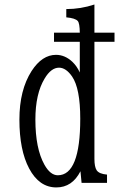

<svg xmlns="http://www.w3.org/2000/svg" viewBox="-20 -800 540 840"><path d="M216.3 -657.2H329.1Q328.6 -698.2 320.3 -708Q309.1 -720.7 270 -724.1V-760.3Q333 -760.3 393.1 -780.3V-657.2H481V-617.2H393.1V-105Q393.1 -70.3 402.8 -55.2Q413.6 -39.1 448.2 -36.1V0H336.9L332 -50.8Q295.9 20 226.6 20Q151.4 20 107.4 -63Q64.9 -143.1 64.9 -276.9Q64.9 -406.2 118.2 -489.3Q164.1 -560.1 225.1 -560.1Q264.2 -560.1 296.9 -529.3Q316.4 -510.7 329.1 -482.9V-617.2H216.3ZM238.3 -503.9Q203.6 -503.9 175.3 -456.5Q134.8 -389.6 134.8 -276.9Q134.8 -150.4 174.3 -79.6Q200.2 -33.2 232.9 -33.2Q331.1 -33.2 331.1 -280.8Q331.1 -413.1 295.4 -465.3Q268.6 -503.9 238.3 -503.9Z"/></svg>

Font: BIZ UDMincho
Style: Regular
Weight: 400
Monospace: yes
Designer: TypeBank Co., Ltd.
Foundry: Morisawa Inc.
Version: Version 1.06